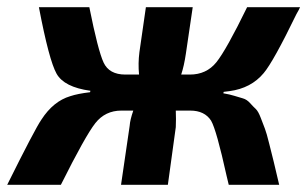

<svg xmlns="http://www.w3.org/2000/svg" viewBox="-42 -513 856 533"><path d="M579 -258 578 -254Q596 -251 608.5 -247Q621 -243 632 -240Q643 -237 652 -227Q661 -217 668 -210.5Q675 -204 682 -185.5Q689 -167 693.5 -155.5Q698 -144 705.5 -113.5Q713 -83 718 -63.5Q723 -44 733 0H593Q591 -9 587 -25Q559 -152 544 -178Q526 -206 486 -206H446Q447 -182 446 -160L424 0H294L318 -164Q319 -180 328 -206H295Q250 -206 222.5 -171Q195 -136 127 0H-22Q55 -155 73 -181Q106 -232 153 -246Q174 -253 208 -257L209 -261Q136 -271 115 -308.5Q94 -346 66 -493H206Q230 -373 245.5 -339.5Q261 -306 306 -306H344Q341 -337 345 -368L363 -493H493L474 -364Q469 -330 461 -306H485Q531 -306 558.5 -340Q586 -374 644 -493H791Q788 -486 781 -474Q717 -342 690 -310Q655 -268 595 -260Z"/></svg>

Font: Exo 2.0
Style: Bold Italic
Weight: 700
Italic angle: -8°
Designer: Natanael Gama
Version: Version 1.001;PS 001.001;hotconv 1.0.70;makeotf.lib2.5.58329